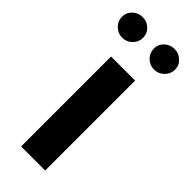

<svg xmlns="http://www.w3.org/2000/svg" viewBox="-266 -773 804 804"><g transform="rotate(45 136.0 -371.5)"><path d="M-21.5 -683.1Q-21.5 -708.5 -2.9 -725.8Q15.6 -743.2 41 -743.2Q66.9 -743.2 85.2 -725.8Q103.5 -708.5 103.5 -683.1Q103.5 -657.7 85.2 -639.4Q66.9 -621.1 41 -621.1Q15.6 -621.1 -2.9 -639.4Q-21.5 -657.7 -21.5 -683.1ZM167 -683.1Q167 -708.5 185.5 -725.8Q204.1 -743.2 229.5 -743.2Q255.4 -743.2 273.9 -725.8Q292.5 -708.5 292.5 -683.1Q292.5 -657.7 273.9 -639.4Q255.4 -621.1 229.5 -621.1Q204.1 -621.1 185.5 -639.4Q167 -657.7 167 -683.1ZM64 -532.7H206.5V0H64Z"/></g></svg>

Font: Estedad-FD Bold
Style: Regular
Weight: 700
Designer: Amin Abedi
Version: Version 7.3